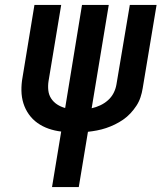

<svg xmlns="http://www.w3.org/2000/svg" viewBox="-20 -755 652 775"><path d="M190 0 227 -224Q201 -227 176.5 -235.5Q152 -244 131.5 -258.5Q111 -273 96.5 -293.5Q82 -314 74.5 -338Q67 -362 66.5 -389Q66 -416 71 -443L119 -735H227L176 -428Q173 -409 175 -390.5Q177 -372 186.5 -357.5Q196 -343 210.5 -333.5Q225 -324 243 -319L311 -735H419L350 -318Q368 -322 385 -330Q402 -338 416 -350.5Q430 -363 438.5 -379.5Q447 -396 450 -414L504 -735H612L556 -399Q553 -380 547 -362Q541 -344 530.5 -328Q520 -312 506.5 -297.5Q493 -283 477 -272Q461 -261 443.5 -252.5Q426 -244 408 -238Q390 -232 371.5 -228.5Q353 -225 335 -223L298 0Z"/></svg>

Font: Iosevka Curly SmBdExObl
Style: Regular
Weight: 600
Width: 7
Italic angle: -9°
Monospace: yes
Designer: Belleve Invis
Foundry: Belleve Invis
Version: Version 11.1.0; ttfautohint (v1.8.3)